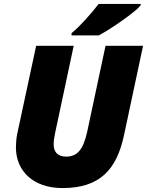

<svg xmlns="http://www.w3.org/2000/svg" viewBox="-20 -947 748 977"><path d="M344 -778V-767H483C545 -800 667 -884 696 -920V-927H482C445 -879 390 -816 344 -778ZM298 10C489 10 574 -85 611 -259L708 -714H517L424 -278C404 -185 373 -150 316 -150C275 -150 253 -173 253 -212C253 -229 256 -249 260 -268L355 -714H164L67 -263C63 -242 61 -217 61 -197C61 -77 149 10 298 10Z"/></svg>

Font: Noto Sans Black
Style: Italic
Weight: 900
Italic angle: -12°
Designer: Monotype Design Team
Foundry: Monotype Imaging Inc.
Version: Version 2.013